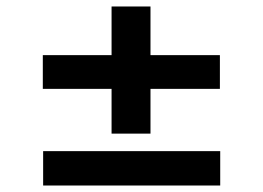

<svg xmlns="http://www.w3.org/2000/svg" viewBox="-20 -569 811 592"><path d="M112 -295V-399H658V-295ZM113 3V-103H659V3ZM324 -157V-549H444V-157Z"/></svg>

Font: Lexend Tera Medium
Style: Regular
Weight: 500
Designer: Bonnie Shaver-Troup, Thomas Jockin
Foundry: Lexend
Version: Version 1.007